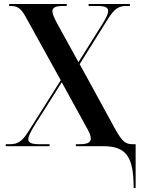

<svg xmlns="http://www.w3.org/2000/svg" viewBox="-20 -734 710 964"><path d="M651 210H661V-10H645C611 -10 594 -23 560 -83L380 -412L524 -642C555 -690 576 -704 614 -704H632V-714H425V-704H469C507 -704 523 -697 523 -679C523 -664 513 -644 495 -615L374 -422L267 -616C253 -642 243 -664 243 -677C243 -695 257 -704 296 -704H315V-714H26V-704H33C68 -704 85 -692 108 -651L285 -331L122 -73C91 -24 70 -10 29 -10H9V0H229V-10H177C139 -10 122 -17 122 -35C122 -49 132 -69 153 -104L290 -321L407 -108C428 -71 436 -53 436 -39C436 -19 419 -10 382 -10H361V0H498C616 0 651 55 651 210Z"/></svg>

Font: Noto Serif Display SemiCondensed SemiBold
Style: Regular
Weight: 600
Width: 4
Designer: Monotype Design Team
Foundry: Monotype Imaging Inc.
Version: Version 2.009